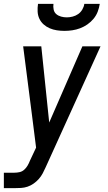

<svg xmlns="http://www.w3.org/2000/svg" viewBox="-41 -760 561 995"><path d="M-21 215V135H34Q47 135 60.5 132Q74 129 84.5 119.5Q95 110 102 98Q109 86 114 73L146 5L124 -169L79 -520H173L214 -125L386 -520H480L196 106Q189 122 180.5 138Q172 154 160 167.5Q148 181 133 191.5Q118 202 101.5 207.5Q85 213 68 214Q51 215 34 215ZM293 -600Q273 -600 253.5 -603Q234 -606 216.5 -613.5Q199 -621 185 -633.5Q171 -646 163 -663Q155 -680 154 -700Q153 -720 156 -740H236Q234 -725 237 -710.5Q240 -696 250.5 -687Q261 -678 275.5 -674Q290 -670 305 -670Q320 -670 335.5 -674Q351 -678 364 -687Q377 -696 385.5 -710.5Q394 -725 396 -740H476Q473 -720 465.5 -700Q458 -680 444 -663Q430 -646 412 -633.5Q394 -621 374 -613.5Q354 -606 333.5 -603Q313 -600 293 -600Z"/></svg>

Font: Iosevka SS04 Medium
Style: Italic
Weight: 500
Italic angle: -9°
Monospace: yes
Designer: Belleve Invis
Foundry: Belleve Invis
Version: Version 19.0.0; ttfautohint (v1.8.4)